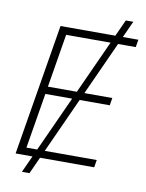

<svg xmlns="http://www.w3.org/2000/svg" viewBox="-98 -887 795 1048"><g transform="rotate(10 299.5 -363.0)"><path d="M97.7 92.8 512.7 -819.3H554.2L139.6 92.8ZM46.4 0 167 -727.5H598.6L591.3 -685.5H205.6L156.7 -389.6H513.7L506.8 -348.1H149.9L99.1 -41.5H488.8L481.9 0Z"/></g></svg>

Font: Inter 24pt ExtraLight
Style: Italic
Weight: 250
Italic angle: -9.3988°
Version: Version 4.001;git-66647c0bb